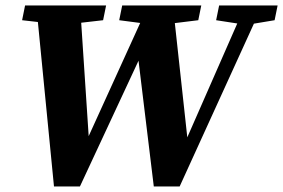

<svg xmlns="http://www.w3.org/2000/svg" viewBox="-20 -677 1032 700"><path d="M60.6 -603.3 193.1 -588.3H225.1L355.9 -603.3L366.8 -657H71.4L60.6 -603.3ZM176.8 2.8H271.4L527.4 -546.6L478.7 -507.7L540.7 2.8H635L935.9 -657H873.8L597.2 -26.7L667.3 -135.6L610.4 -657H520.1L233.2 -26.7L306.3 -135.6L271.9 -657H112.2L176.8 2.8ZM414.6 -603.3 529.6 -588.3H581.1L702.9 -603.3L713.8 -657H425.5L414.6 -603.3ZM768 -603.3 865.4 -588.3H890.9L981.2 -603.3L992.1 -657H778.9L768 -603.3Z"/></svg>

Font: Source Serif Variable
Style: Italic
Weight: 389
Italic angle: -12°
Designer: Frank Grießhammer
Foundry: Adobe Systems Incorporated
Version: Version 3.001;hotconv 1.0.111;makeotfexe 2.5.65597